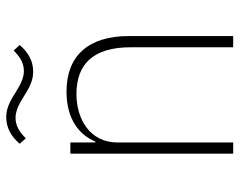

<svg xmlns="http://www.w3.org/2000/svg" viewBox="-94 -654 748 599"><g transform="rotate(-90 279.5 -354.0)"><path d="M356 -624C389 -624 416 -639 439 -666L422 -685C401 -664 382 -653 358 -653C340 -653 321 -660 291 -679C260 -699 239 -708 214 -708C181 -708 154 -693 131 -666L148 -647C169 -668 188 -679 212 -679C230 -679 249 -672 279 -653C310 -633 331 -624 356 -624ZM135 0V-361C135 -447 208 -489 286 -489C380 -489 432 -436 432 -320V0H467V-326C467 -452 405 -520 294 -520C206 -520 158 -479 138 -430H135V-508H100V0Z"/></g></svg>

Font: IBM Plex Arabic ExtraLight
Style: Regular
Weight: 200
Designer: Mike Abbink, Paul van der Laan, Pieter van Rosmalen, Wael Morcos, Khajak Apelian
Foundry: Bold Monday
Version: Version 1.0